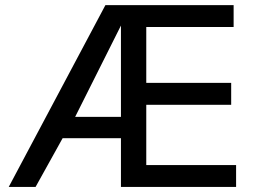

<svg xmlns="http://www.w3.org/2000/svg" viewBox="-20 -742 1017 762"><path d="M917 0V-86.9H560.5V-326.2H897.5V-413.1H560.5V-634.8H907.2V-721.7H398.4L14.6 0H121.1L228.5 -193.4H460V0ZM460 -278.3H278.3L460 -640.6Z"/></svg>

Font: FreeUniversal
Style: Regular
Weight: 400
Version: Version 1.001